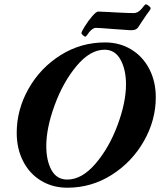

<svg xmlns="http://www.w3.org/2000/svg" viewBox="-20 -862 747 896"><path d="M58 -242Q58 -350 113 -447.5Q168 -545 262.5 -604.5Q357 -664 470 -664Q538 -664 592 -631.5Q646 -599 676.5 -540.5Q707 -482 707 -408Q707 -301 651.5 -203.5Q596 -106 501.5 -46Q407 14 294 14Q226 14 172 -18.5Q118 -51 88 -109.5Q58 -168 58 -242ZM568 -468Q568 -537 542.5 -583.5Q517 -630 468 -630Q401 -630 338 -555Q275 -480 235.5 -372.5Q196 -265 196 -181Q196 -112 220.5 -68Q245 -24 294 -24Q362 -24 425.5 -98Q489 -172 528.5 -278Q568 -384 568 -468ZM360 -707Q360 -714 376 -739.5Q392 -765 410.5 -786.5Q429 -808 438 -808Q452 -808 486 -806Q510 -804 521 -804L541 -803Q579 -801 605 -801Q623 -801 640 -820Q645 -826 651.5 -834Q658 -842 660 -842Q665 -842 674 -835Q683 -828 683 -823Q683 -819 675.5 -809Q668 -799 665 -795L642 -761L625 -735Q616 -721 594 -721Q581 -721 560 -723Q539 -725 516 -726Q442 -732 427 -732Q414 -732 397 -713Q395 -710 388 -700.5Q381 -691 379 -691Q374 -691 367 -697.5Q360 -704 360 -707Z"/></svg>

Font: EB Garamond
Style: Bold Italic
Weight: 700
Italic angle: -17.2°
Designer: Georg Duffner and Octavio Pardo
Foundry: Georg Duffner
Version: Version 1.000